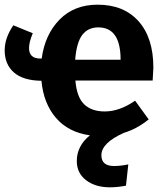

<svg xmlns="http://www.w3.org/2000/svg" viewBox="-22 -566 709 820"><path d="M633 -277Q633 -267 630 -222H300Q306 -150 338 -120Q370 -90 425 -90Q489 -90 555 -136L613 -56Q562 -15 508 1Q411 44 411 97Q411 143 465 143Q494 143 526 136L516 227Q479 234 448 234Q385 234 345.5 203.5Q306 173 306 122Q306 57 362 12Q270 -1 217 -62.5Q164 -124 155 -221Q77 -222 37.5 -256.5Q-2 -291 -2 -351Q-2 -404 35 -458L118 -424Q102 -386 102 -361Q102 -316 150 -316H156Q170 -419 232.5 -482.5Q295 -546 395 -546Q507 -546 570 -475Q633 -404 633 -277ZM493 -311V-317Q491 -449 398 -449Q354 -449 329.5 -417Q305 -385 299 -311Z"/></svg>

Font: Fira Sans SemiBold
Style: Regular
Weight: 600
Designer: bBox Type GmbH & Carrois Corporate GbR & Edenspiekermann AG
Foundry: bBox Type GmbH & Carrois Corporate GbR & Edenspiekermann AG
Version: Version 4.301;PS 004.301;hotconv 1.0.88;makeotf.lib2.5.64775